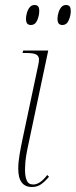

<svg xmlns="http://www.w3.org/2000/svg" viewBox="-20 -738 303 768"><path d="M108 10Q53 10 53 -63Q53 -89 58.5 -121Q64 -153 70 -181L133 -478Q136 -492 136 -500Q136 -513 125.5 -519.5Q115 -526 85 -526H70L73 -536H173L89 -139Q83 -109 81.5 -90Q80 -71 80 -60Q80 -32 87 -16Q94 0 113 0Q140 0 169 -38L176 -31Q160 -12 144.5 -1Q129 10 108 10ZM229 -638Q221 -638 215.5 -643Q210 -648 210 -664Q210 -673 213.5 -686Q217 -699 224.5 -708.5Q232 -718 244 -718Q253 -718 258 -713Q263 -708 263 -692Q263 -676 255 -657Q247 -638 229 -638ZM103 -638Q95 -638 89.5 -643Q84 -648 84 -664Q84 -673 87.5 -686Q91 -699 98.5 -708.5Q106 -718 118 -718Q127 -718 132 -713Q137 -708 137 -694Q137 -676 129 -657Q121 -638 103 -638Z"/></svg>

Font: Noto Serif Display ExtraCondensed Thin
Style: Italic
Weight: 100
Width: 2
Italic angle: -12°
Designer: Monotype Design Team
Foundry: Monotype Imaging Inc.
Version: Version 2.009